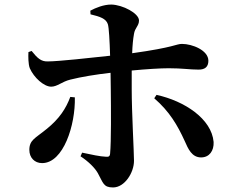

<svg xmlns="http://www.w3.org/2000/svg" viewBox="-20 -785 1040 844"><path d="M289 -359C270 -308 241 -263 185 -218C135 -177 109 -170 109 -126C109 -92 132 -68 165 -68C259 -68 312 -236 309 -357ZM378 -722C420 -712 446 -703 454 -679C459 -664 462 -604 464 -540C381 -531 236 -515 190 -515C160 -514 144 -530 119 -561L105 -556C104 -537 104 -503 111 -485C129 -444 173 -404 205 -404C232 -404 252 -426 289 -435C336 -447 404 -458 466 -465L467 -393C468 -308 469 -162 464 -110C463 -97 457 -95 446 -96C420 -97 383 -105 341 -114L334 -98C369 -75 397 -47 410 -24C434 19 434 39 477 39C528 39 569 -26 569 -78C569 -118 559 -290 559 -393C559 -417 559 -446 559 -475C622 -481 684 -485 722 -485C781 -485 814 -479 853 -479C881 -479 896 -491 896 -518C896 -564 825 -592 780 -592C754 -592 748 -577 561 -551C562 -584 565 -614 569 -636C573 -663 591 -671 591 -695C591 -726 520 -764 469 -765C436 -765 401 -751 377 -738ZM658 -353C725 -295 760 -235 792 -165C807 -131 823 -93 864 -93C900 -93 921 -122 919 -161C910 -263 791 -341 668 -368Z"/></svg>

Font: Noto Serif CJK JP
Style: Bold
Weight: 700
Designer: Ryoko NISHIZUKA 西塚涼子 (kana & ideographs); Frank Grießhammer (Latin, Greek & Cyrillic); Wenlong ZHANG 张文龙 (bopomofo); San
Foundry: Adobe Systems Incorporated
Version: Version 1.000;PS 1;hotconv 16.6.53;makeotf.lib2.5.65590